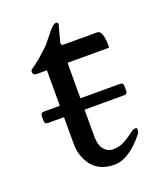

<svg xmlns="http://www.w3.org/2000/svg" viewBox="-106 -586 550 666"><g transform="rotate(-20 168.5 -253.0)"><path d="M173 -375Q170 -375 170 -371V-244H316Q328 -244 328 -232V-214Q328 -202 316 -202H170V-102Q170 -72 183 -55.5Q196 -39 216 -39Q236 -39 251 -45.5Q266 -52 277 -60Q288 -68 297 -74.5Q306 -81 312.5 -81Q319 -81 319 -78Q319 -66 317 -62Q258 13 203.5 13Q149 13 121.5 -21.5Q94 -56 94 -104V-202H35Q23 -202 23 -214V-232Q23 -244 35 -244H94V-375H58Q44 -375 43 -384Q42 -393 46 -396Q72 -412 117 -455Q122 -460 130.5 -471Q139 -482 154.5 -500.5Q170 -519 178.5 -519Q187 -519 187 -512Q187 -511 170 -448Q170 -439 178 -439H303Q324 -439 324 -378Q324 -375 320 -375Z"/></g></svg>

Font: Cardo
Style: Regular
Weight: 400
Designer: David J. Perry
Foundry: David J. Perry
Version: Version 1.0451